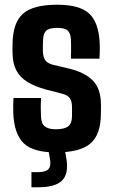

<svg xmlns="http://www.w3.org/2000/svg" viewBox="-20 -629 473 804"><path d="M213.6 9.2Q119.3 9.2 79.4 -29Q39.5 -67.2 35.6 -154.4Q35.1 -174.2 35.4 -191.4Q35.8 -208.6 36.6 -218.6H151.9Q150.4 -189.2 150.9 -171.5Q151.3 -153.7 151.7 -140.1Q152.9 -111.1 168 -99.4Q183.1 -87.7 213.6 -87.7Q249.2 -87.7 265.2 -99.7Q281.2 -111.8 281.4 -141Q281.6 -154.2 281.6 -158.7Q281.6 -163.2 281.6 -167.3Q281.6 -171.5 281.4 -183.6Q281.2 -204.7 272.7 -217.4Q264.2 -230.2 241.3 -236.3L172.3 -254.3Q126.5 -266.5 95.5 -285.5Q64.4 -304.5 48.6 -333.8Q32.8 -363.2 32.5 -407.2Q32.3 -417.8 32.3 -426.2Q32.3 -434.6 32.5 -443.2Q33 -532.1 75.1 -570.6Q117.2 -609.2 219.9 -609.2Q313.6 -609.2 353.6 -572Q393.6 -534.7 397.4 -448.4Q398.2 -438.1 397.8 -415.3Q397.4 -392.5 396.2 -383.3H276.8Q277.5 -395.1 277.6 -410.5Q277.8 -425.9 277.6 -440.2Q277.5 -454.5 277 -463.1Q275.7 -489.9 263.5 -501.1Q251.3 -512.3 219.9 -512.3Q187.1 -512.3 174.2 -501.1Q161.4 -489.9 160.4 -462.9Q160.3 -459.1 159.8 -449.4Q159.3 -439.7 159.4 -418.7Q159.7 -393.3 168.3 -378.6Q177 -363.9 203.3 -357.4L265.1 -342.8Q334 -326.9 368.4 -292.2Q402.8 -257.5 402.8 -189.9Q402.8 -179.9 402.7 -170.8Q402.7 -161.6 402.4 -151.1Q401.9 -65.4 358.6 -28.1Q315.3 9.2 213.6 9.2ZM111.7 155.1V91.7H141.4Q170.7 91.7 182.5 79.5Q194.2 67.4 189.7 39.5L181.4 -8.1H250.4L258.6 39.5Q267.7 100.2 239.2 127.6Q210.7 155.1 141.5 155.1Z"/></svg>

Font: Big Shoulders Text SC Thin
Style: Regular
Weight: 100
Designer: Patric King
Foundry: XO Type Co
Version: Version 2.002